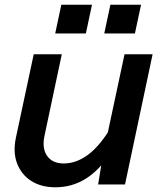

<svg xmlns="http://www.w3.org/2000/svg" viewBox="-20 -782 690 814"><path d="M242 -552 169 -208Q157 -154 179.5 -121.5Q202 -89 250 -89Q305 -89 356 -128Q407 -167 456 -251L449 -133Q401 -60 343 -24Q285 12 215 12Q155 12 113 -14.5Q71 -41 52.5 -89Q34 -137 48 -201L123 -552ZM627 -552 510 0H396L415 -117L508 -552ZM422 -640 448 -762H578L552 -640ZM214 -640 240 -762H370L344 -640Z"/></svg>

Font: Azeret Mono Thin Medium
Style: Italic
Weight: 500
Italic angle: -12°
Version: Version 1.002